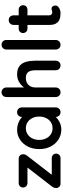

<svg xmlns="http://www.w3.org/2000/svg" viewBox="790 -1570 790 2409"><g transform="rotate(-90 1184.5 -365.0)"><path d="M406 -110Q430 -110 446 -94.5Q462 -79 462 -55Q462 -32 446 -16Q430 0 406 0H84Q59 0 44 -18Q29 -36 30 -54Q31 -69 34 -80.5Q37 -92 49 -107L298 -429L296 -415H93Q69 -415 53 -431Q37 -447 37 -471Q37 -494 53 -509.5Q69 -525 93 -525H401Q424 -525 440 -508Q456 -491 454 -465Q453 -455 450.5 -445Q448 -435 437 -421L192 -104V-110Z M982 -545Q1008 -545 1025 -528Q1042 -511 1042 -484V-61Q1042 -35 1025 -17.5Q1008 0 982 0Q956 0 939 -17.5Q922 -35 922 -61V-110L944 -101Q944 -88 930 -69.5Q916 -51 892 -33Q868 -15 835.5 -2.5Q803 10 765 10Q696 10 640 -25.5Q584 -61 551.5 -123.5Q519 -186 519 -267Q519 -349 551.5 -411.5Q584 -474 639 -509.5Q694 -545 761 -545Q804 -545 840 -532Q876 -519 902.5 -499Q929 -479 943.5 -458.5Q958 -438 958 -424L922 -411V-484Q922 -510 939 -527.5Q956 -545 982 -545ZM780 -100Q824 -100 857 -122Q890 -144 908.5 -182Q927 -220 927 -267Q927 -315 908.5 -353Q890 -391 857 -413Q824 -435 780 -435Q737 -435 704 -413Q671 -391 652.5 -353Q634 -315 634 -267Q634 -220 652.5 -182Q671 -144 704 -122Q737 -100 780 -100Z M1453 -545Q1525 -545 1562.5 -514Q1600 -483 1614 -431.5Q1628 -380 1628 -317V-61Q1628 -35 1611 -17.5Q1594 0 1568 0Q1542 0 1525 -17.5Q1508 -35 1508 -61V-317Q1508 -350 1500 -376.5Q1492 -403 1471 -419Q1450 -435 1411 -435Q1373 -435 1346 -419Q1319 -403 1305.5 -376.5Q1292 -350 1292 -317V-61Q1292 -35 1275 -17.5Q1258 0 1232 0Q1206 0 1189 -17.5Q1172 -35 1172 -61V-679Q1172 -705 1189 -722.5Q1206 -740 1232 -740Q1258 -740 1275 -722.5Q1292 -705 1292 -679V-431L1277 -434Q1286 -451 1302 -470.5Q1318 -490 1341 -507Q1364 -524 1392 -534.5Q1420 -545 1453 -545Z M1888 -61Q1888 -35 1870.5 -17.5Q1853 0 1827 0Q1802 0 1785 -17.5Q1768 -35 1768 -61V-679Q1768 -705 1785.5 -722.5Q1803 -740 1829 -740Q1855 -740 1871.5 -722.5Q1888 -705 1888 -679Z M2031 -525H2268Q2292 -525 2308 -509Q2324 -493 2324 -469Q2324 -446 2308 -430.5Q2292 -415 2268 -415H2031Q2007 -415 1991 -431Q1975 -447 1975 -471Q1975 -494 1991 -509.5Q2007 -525 2031 -525ZM2138 -650Q2164 -650 2180.5 -632.5Q2197 -615 2197 -589V-144Q2197 -130 2202.5 -121Q2208 -112 2217.5 -108Q2227 -104 2238 -104Q2250 -104 2260 -108.5Q2270 -113 2283 -113Q2297 -113 2308.5 -100Q2320 -87 2320 -64Q2320 -36 2289.5 -18Q2259 0 2224 0Q2203 0 2177.5 -3.5Q2152 -7 2129.5 -20.5Q2107 -34 2092 -62Q2077 -90 2077 -139V-589Q2077 -615 2094.5 -632.5Q2112 -650 2138 -650Z"/></g></svg>

Font: Quicksand Light
Style: Bold
Weight: 700
Version: Version 3.004